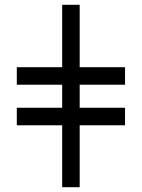

<svg xmlns="http://www.w3.org/2000/svg" viewBox="-20 -780 591 800"><path d="M239 0H312V-258H501V-331H312V-427H501V-500H312V-760H239V-500H50V-427H239V-331H50V-258H239Z"/></svg>

Font: Noto Serif Thai
Style: Regular
Weight: 400
Designer: Monotype Design Team
Foundry: Monotype Imaging Inc.
Version: Version 1.901